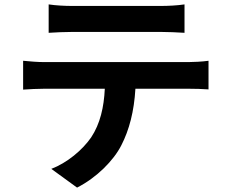

<svg xmlns="http://www.w3.org/2000/svg" viewBox="-20 -787 1040 872"><path d="M201 -767V-638C232 -640 274 -642 309 -642C371 -642 652 -642 710 -642C745 -642 784 -640 818 -638V-767C784 -762 744 -760 710 -760C652 -760 371 -760 308 -760C275 -760 234 -762 201 -767ZM85 -511V-380C113 -382 151 -384 181 -384H456C452 -300 435 -225 394 -163C354 -105 284 -47 213 -20L330 65C419 20 496 -58 531 -127C567 -197 589 -281 595 -384H836C864 -384 902 -383 927 -381V-511C900 -507 857 -505 836 -505C776 -505 243 -505 181 -505C150 -505 115 -508 85 -511Z"/></svg>

Font: Noto Sans JP
Style: Bold
Weight: 700
Designer: Ryoko NISHIZUKA 西塚涼子 (kana, bopomofo & ideographs); Paul D. Hunt (Latin, Greek & Cyrillic); Sandoll Communications 산돌커뮤니
Foundry: Adobe
Version: Version 2.004;hotconv 1.0.118;makeotfexe 2.5.65603